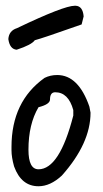

<svg xmlns="http://www.w3.org/2000/svg" viewBox="-20 -638 360 668"><path d="M179 -377Q253 -377 291 -267L295 -246Q295 -139 195 -27Q155 10 114 10Q54 10 29 -59Q20 -91 20 -115V-127Q20 -285 135 -367Q155 -377 179 -377ZM79 -117Q79 -49 114 -49Q187 -49 235 -236V-255Q218 -317 172 -317Q154 -317 154 -292Q154 -275 114 -265Q79 -206 79 -117ZM9 -502Q11 -531 39 -540Q202 -618 240 -618Q242 -618 243 -618Q268 -617 271 -581L264 -553Q128 -505 101 -498Q90 -482 38 -465Q14 -467 9 -502Z"/></svg>

Font: Just Me Again Down Here
Style: Regular
Weight: 400
Designer: Kimberly Geswein
Foundry: Kimberly Geswein
Version: Version 1.002 2007